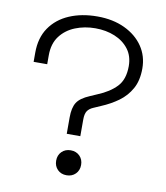

<svg xmlns="http://www.w3.org/2000/svg" viewBox="-82 -782 745 864"><g transform="rotate(10 290.5 -350.0)"><path d="M249 -170V-245Q249 -289 264 -313Q279 -337 322 -355L354 -369Q408 -391 439.5 -424Q471 -457 471 -518Q471 -564 447 -595.5Q423 -627 383 -643.5Q343 -660 294 -660Q245 -660 202.5 -643Q160 -626 134 -591.5Q108 -557 108 -504V-463H46V-505Q46 -573 78 -619.5Q110 -666 166 -690Q222 -714 294 -714Q365 -714 419 -688.5Q473 -663 503 -619Q533 -575 533 -518Q533 -463 512 -425.5Q491 -388 456.5 -363Q422 -338 379 -320L347 -306Q328 -298 319.5 -285Q311 -272 311 -246V-170ZM223 -43Q223 -68 239 -84Q255 -100 280 -100Q305 -100 321 -84Q337 -68 337 -43Q337 -18 321 -2Q305 14 280 14Q255 14 239 -2Q223 -18 223 -43Z"/></g></svg>

Font: Space 7353
Style: Regular
Weight: 400
Designer: Christine Claussen + Ruben Lyon  (Space 7353)
Version: Version 1.000;FEAKit 1.0